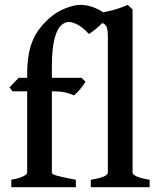

<svg xmlns="http://www.w3.org/2000/svg" viewBox="-20 -777 661 797"><path d="M26.9 0V-30.8Q60.1 -36.6 76.4 -45.2Q92.8 -53.7 92.8 -59.6V-397.9H32.2L19.5 -414.1L57.6 -454.1H92.8V-469.2Q92.8 -530.8 103.8 -572.8Q114.7 -614.7 134.5 -644.3Q154.3 -673.8 180.2 -697.3Q212.9 -727.5 250.5 -742.2Q288.1 -756.8 314 -756.8Q340.3 -756.8 365.2 -747.6Q390.1 -738.3 406.5 -727.1Q422.9 -715.8 422.9 -710Q422.9 -701.2 408.2 -685.3Q393.6 -669.4 376 -655.3Q358.4 -641.1 348.6 -636.2Q325.7 -662.1 303 -674.1Q280.3 -686 265.6 -686Q249 -686 232.7 -670.7Q216.3 -655.3 205.8 -614.3Q195.3 -573.2 195.3 -496.1V-454.1H318.4L335 -437.5Q325.7 -422.4 310.8 -404.8Q295.9 -387.2 287.1 -380.9Q275.9 -386.7 255.1 -392.3Q234.4 -397.9 195.3 -397.9V-59.6Q195.3 -53.7 216.6 -47.6Q237.8 -41.5 294.9 -30.8V0ZM356.9 0V-30.8Q398.9 -38.1 413.3 -45.4Q427.7 -52.7 427.7 -60.5V-623Q427.7 -652.8 422.6 -665.3Q417.5 -677.7 403.3 -681.6Q389.2 -685.5 361.8 -688.5V-717.8Q406.2 -724.6 440.4 -732.9Q474.6 -741.2 510.3 -756.8L530.3 -737.8V-60.5Q530.3 -53.2 545.7 -45.4Q561 -37.6 601.1 -30.8V0Z"/></svg>

Font: David Libre Medium
Style: Regular
Weight: 500
Designer: Ismar David, J. Victor Gaultney, Annie Olsen and Meir Sadan
Foundry: Monotype Imaging Inc. & SIL International
Version: Version 1.100; ttfautohint (v1.8.4.7-5d5b)